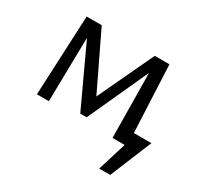

<svg xmlns="http://www.w3.org/2000/svg" viewBox="-125 -564 890 862"><g transform="rotate(30 320.0 -132.5)"><path d="M540 149H483L529 0H466L462 -335L319 -22H286L142 -332L136 0H74L93 -414H171L310 -125L446 -414H522L538 -67H629Z"/></g></svg>

Font: Ysabeau Infant Medium
Style: Regular
Weight: 500
Designer: Christian Thalmann (Catharsis Fonts)
Version: Version 0.003